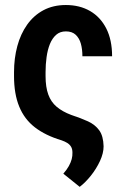

<svg xmlns="http://www.w3.org/2000/svg" viewBox="-20 -558 495 761"><path d="M241.2 -538.1Q295.9 -538.1 337.2 -514.2Q378.4 -490.2 401.4 -444.8Q424.3 -399.4 424.3 -335H306.6Q306.6 -362.8 300.5 -384.8Q294.4 -406.7 280 -420.2Q265.6 -433.6 241.2 -433.6Q217.8 -433.6 202.4 -419.9Q187 -406.2 177.7 -383.3Q168.5 -360.4 164.6 -331.5Q160.6 -302.7 160.6 -272V-256.3Q160.6 -212.9 171.4 -183.3Q182.1 -153.8 204.6 -134.8Q227.1 -115.7 262.2 -102.5Q300.8 -89.8 328.9 -76.9Q356.9 -64 373.3 -41.5Q389.6 -19 390.6 22Q390.6 49.3 376.2 80.3Q361.8 111.3 340.1 138.4Q318.4 165.5 295.9 182.6L231 130.4Q245.1 114.3 252.9 100.1Q260.7 85.9 264.2 72.8Q267.6 59.6 267.1 46.9Q267.1 33.2 262 24.2Q256.8 15.1 247.3 9Q237.8 2.9 223.6 -2Q160.2 -21 118.4 -53.2Q76.7 -85.4 56.2 -135.5Q35.6 -185.5 35.6 -256.3V-272Q35.6 -327.1 48.6 -375.2Q61.5 -423.3 87.6 -460.2Q113.8 -497.1 152.3 -517.6Q190.9 -538.1 241.2 -538.1Z"/></svg>

Font: Roboto Condensed SemiBold
Style: Regular
Weight: 600
Designer: Christian Robertson
Foundry: Google
Version: Version 3.008; 2023